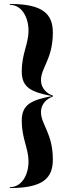

<svg xmlns="http://www.w3.org/2000/svg" viewBox="-20 -800 342 970"><path d="M30 150C197.5 150 247 100 247 6C247 -126 187 -171 187 -234C187 -275 217 -302 247 -312V-317C217 -327 187 -354 187 -395C187 -458 247 -503 247 -635C247 -729 197.5 -780 30 -780V-775.5C92 -775.5 124 -709 124 -646C124 -575 90 -532.5 90 -437.5C90 -355.5 141.5 -334.5 242.5 -314.5C141.5 -295 90 -273.5 90 -191.5C90 -96.5 124 -54 124 17C124 80 92 145.5 30 145.5Z"/></svg>

Font: Bodoni* 36pt Medium
Style: Regular
Weight: 500
Version: Version 2.3